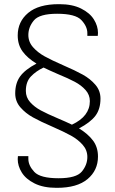

<svg xmlns="http://www.w3.org/2000/svg" viewBox="-20 -716 554 921"><path d="M450 -558 449 -544H399V-557Q399 -589 370.5 -619.5Q342 -650 254 -650Q169 -650 142.5 -618Q116 -586 116 -548Q116 -515 138.5 -489.5Q161 -464 194.5 -445.5Q228 -427 283 -403Q341 -378 377 -358Q413 -338 437.5 -309.5Q462 -281 462 -243Q462 -193 438 -161Q414 -129 359 -100Q402 -74 426 -42Q450 -10 450 35Q450 101 400 143Q350 185 253 185H251Q188 185 146 164Q104 143 84.5 111.5Q65 80 65 47L66 33H116V46Q116 78 144.5 108.5Q173 139 261 139Q346 139 372.5 107Q399 75 399 37Q399 4 376.5 -21.5Q354 -47 320.5 -65.5Q287 -84 232 -108Q174 -133 138 -153Q102 -173 77.5 -201.5Q53 -230 53 -268Q53 -317 76.5 -349.5Q100 -382 155 -411Q112 -437 88.5 -469Q65 -501 65 -546Q65 -612 115 -654Q165 -696 262 -696H265Q327 -696 369 -675Q411 -654 430.5 -622.5Q450 -591 450 -558ZM104 -280Q104 -249 124.5 -226Q145 -203 175.5 -186.5Q206 -170 258 -148Q296 -132 325 -118Q411 -158 411 -231Q411 -261 390.5 -284Q370 -307 339 -323.5Q308 -340 257 -361Q211 -381 189 -392Q153 -375 128.5 -349.5Q104 -324 104 -280Z"/></svg>

Font: Chivo Thin
Style: Regular
Weight: 100
Designer: Hector Gatti
Foundry: Omnibus-Type
Version: Version 1.007